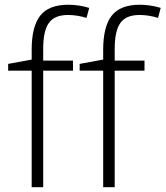

<svg xmlns="http://www.w3.org/2000/svg" viewBox="-20 -785 694 805"><path d="M286.1 -488.8H161.1V0H112.8V-488.8H14.2V-517.1L112.8 -535.2V-576.2Q112.8 -673.8 148.7 -719.5Q184.6 -765.1 266.1 -765.1Q310.1 -765.1 354 -752L342.8 -710Q303.7 -722.2 265.1 -722.2Q208.5 -722.2 184.8 -688.7Q161.1 -655.3 161.1 -580.1V-530.8H286.1ZM585.9 -488.8H460.9V0H412.6V-488.8H314V-517.1L412.6 -535.2V-576.2Q412.6 -673.8 448.5 -719.5Q484.4 -765.1 565.9 -765.1Q609.9 -765.1 653.8 -752L642.6 -710Q603.5 -722.2 564.9 -722.2Q508.3 -722.2 484.6 -688.7Q460.9 -655.3 460.9 -580.1V-530.8H585.9Z"/></svg>

Font: Zoram GWebM Light
Style: Regular
Weight: 300
Foundry: Ascender Corporation
Version: Version 1.000